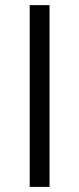

<svg xmlns="http://www.w3.org/2000/svg" viewBox="-20 -731 309 751"><path d="M173.8 -710.9V0H96.2V-710.9Z"/></svg>

Font: Vazirmatn RD FD Light
Style: Regular
Weight: 300
Designer: Saber Rastikerdar
Foundry: Saber Rastikerdar
Version: Version 33.003